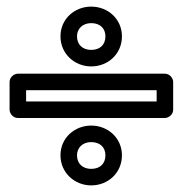

<svg xmlns="http://www.w3.org/2000/svg" viewBox="-20 -620 553 581"><path d="M256 -469C230 -469 213 -485 213 -510C213 -533 230 -550 256 -550C283 -550 299 -534 299 -510C299 -485 283 -469 256 -469ZM256 -419C307 -419 349 -457 349 -510C349 -562 307 -600 256 -600C206 -600 163 -563 163 -510C163 -457 206 -419 256 -419ZM213 -150C213 -173 230 -190 256 -190C283 -190 299 -174 299 -150C299 -125 283 -109 256 -109C230 -109 213 -125 213 -150ZM163 -150C163 -97 206 -59 256 -59C307 -59 349 -97 349 -150C349 -202 307 -240 256 -240C206 -240 163 -203 163 -150ZM59 -313V-347H454V-313ZM9 -288C9 -277 19 -263 34 -263H479C490 -263 504 -273 504 -288V-372C504 -383 494 -397 479 -397H34C23 -397 9 -387 9 -372Z"/></svg>

Font: Falling Sky
Style: Ou
Weight: 400
Designer: Paul D. Hunt
Foundry: Adobe Systems Incorporated
Version: Version 1.02